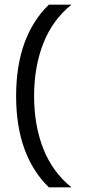

<svg xmlns="http://www.w3.org/2000/svg" viewBox="-20 -727 375 822"><path d="M49 -316Q49 -570 189 -707H286Q205 -642 165.5 -541.5Q126 -441 126 -316Q126 -190 165.5 -90Q205 10 286 75H189Q49 -62 49 -316Z"/></svg>

Font: Pridi Light
Style: Regular
Weight: 300
Version: Version 1.002